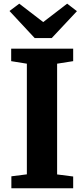

<svg xmlns="http://www.w3.org/2000/svg" viewBox="-20 -1002 449 1022"><path d="M123 -74V-663L39.5 -676.5V-743H369.5V-676.5L284 -663V-73.5L369.5 -62.5V0H40.5V-63.5ZM164.5 -799.5 30.5 -943.5 82.5 -982.5 210 -884.5 337.5 -982.5 389.5 -942.5 255.5 -799.5Z"/></svg>

Font: Merriweather ExtraBold
Style: Regular
Weight: 800
Version: Version 2.100